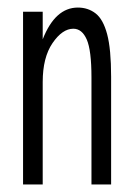

<svg xmlns="http://www.w3.org/2000/svg" viewBox="-20 -488 353 508"><path d="M41 0V-457H93V-384Q126 -468 186 -468Q213 -468 233 -452.5Q253 -437 263.5 -397.5Q274 -358 274 -285V0H222V-283Q222 -355 209.5 -383.5Q197 -412 174 -412Q145 -412 119 -374Q93 -336 93 -271V0Z"/></svg>

Font: Inconsolata ExtraCondensed Thin
Style: Regular
Weight: 100
Width: 2
Monospace: yes
Designer: Raph Levien, Cyreal, Brenton Simpson
Foundry: Raph Levien, Cyreal, Google
Version: Version 3.100; ttfautohint (v1.8.4.7-5d5b)